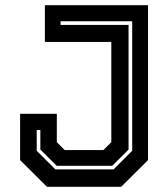

<svg xmlns="http://www.w3.org/2000/svg" viewBox="-20 -720 648 740"><path d="M161 0 57.5 -103V-281.5H199V-172L229.5 -141.5H378.5L409 -172V-558.5H153V-700H550.5V-103L447 0ZM193.5 -67H417.5L489.5 -139V-638H213.5V-624H475.5V-143.5L412.5 -81H198.5L135.5 -143.5V-219H121.5V-139Z"/></svg>

Font: Tourney Thin
Style: Regular
Weight: 100
Designer: Tyler Finck
Foundry: Etcetera Type Co
Version: Version 1.015